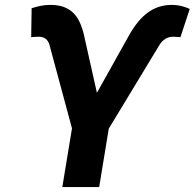

<svg xmlns="http://www.w3.org/2000/svg" viewBox="-20 -757 788 777"><path d="M108 -723.7Q124.3 -729 143.1 -733.1Q161.9 -737.2 183.6 -737.2Q214.8 -737.2 237.4 -729Q259.9 -720.9 275.9 -705.4Q291.9 -690 302.4 -667.4Q312.9 -644.9 319.6 -616.1L372.2 -381.4L500.7 -611.2Q535.9 -675.1 578.1 -706.1Q620.4 -737.2 675.8 -737.2Q695 -737.2 713.4 -732.8Q731.9 -728.3 747.9 -720.9L710.2 -606.5Q709.2 -606.5 705.6 -606.9Q702.1 -607.2 697.6 -607.4Q693.2 -607.6 688.6 -608Q683.9 -608.3 680.4 -608.3Q661.9 -608.3 648.1 -599.1Q634.2 -589.8 625 -574.6L420.1 -236.2L381.4 0H232.2L271.3 -237.6L180.4 -574.6Q171.2 -608.3 136.7 -608.3Q134.9 -608.3 130.3 -608.1Q125.7 -608 120.7 -607.8Q115.8 -607.6 111.5 -607.2Q107.2 -606.9 106.2 -606.5Z"/></svg>

Font: Inter P
Style: Bold Italic
Weight: 700
Italic angle: 9.39999°
Designer: Rasmus Andersson
Foundry: rsms
Version: Version 3.018;git-588b23468